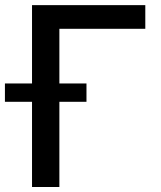

<svg xmlns="http://www.w3.org/2000/svg" viewBox="-48 -748 645 768"><path d="M533.2 -727.5Q533.2 -704.1 533.2 -632.8Q447.3 -632.8 189.5 -632.8Q189.5 -474.6 189.5 0Q162.1 0 80.1 0Q80.1 -181.6 80.1 -727.5Q193.4 -727.5 533.2 -727.5ZM-28.3 -340.8Q-28.3 -359.4 -28.3 -414.1Q52.7 -414.1 297.9 -414.1Q297.9 -396.5 297.9 -340.8Q215.8 -340.8 -28.3 -340.8Z"/></svg>

Font: DeepSea
Style: Medium
Weight: 500
Designer: Stem
Version: Version 3.019;git-0a5106e0b